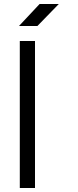

<svg xmlns="http://www.w3.org/2000/svg" viewBox="-20 -940 389 960"><path d="M155 0H79V-735H155ZM167 -810H75L178 -920H274Z"/></svg>

Font: Metropolitano
Style: Regular
Weight: 400
Designer: Fonts by Alex Slobzheninov & Chris M. Simpson / Changes by Cristiano Sobral
Foundry: Fonts by Alex Slobzheninov & Chris M. Simpson / Changes by Cristiano Sobral
Version: Version 1.00;August 30, 2020;FontCreator 13.0.0.2681 64-bit